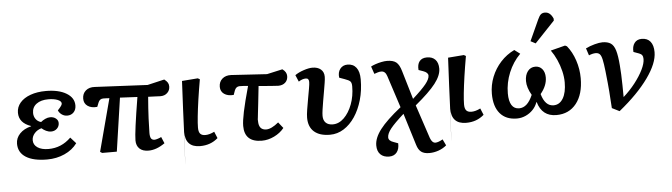

<svg xmlns="http://www.w3.org/2000/svg" viewBox="-57 -1063 5393 1542"><g transform="rotate(-5 2639.5 -291.5)"><path d="M287 14Q176 14 116 -24Q56 -62 56 -133Q56 -179 89.5 -214Q123 -249 181 -263V-265Q85 -298 85 -380Q85 -426 115 -461Q145 -496 199 -515.5Q253 -535 324 -535Q426 -535 488 -498Q550 -461 550 -399Q550 -365 530 -344Q510 -323 478 -323Q455 -323 435.5 -336Q416 -349 406 -371Q427 -394 434.5 -405Q442 -416 442 -424Q442 -443 412 -455Q382 -467 337 -467Q277 -467 241.5 -440.5Q206 -414 206 -368Q206 -340 221.5 -318.5Q237 -297 264 -290Q279 -303 299.5 -312.5Q320 -322 339 -322Q367 -322 385.5 -307Q404 -292 404 -270Q404 -243 385 -225Q366 -207 338 -207Q317 -207 297.5 -216.5Q278 -226 262 -240Q227 -230 205.5 -205Q184 -180 184 -150Q184 -113 216.5 -91Q249 -69 305 -69Q409 -69 486 -145L530 -96Q492 -44 427.5 -15Q363 14 287 14Z M1104 14Q1057 14 1031.5 -10Q1006 -34 1006 -77Q1006 -143 1052 -423Q1017 -425 982 -426.5Q947 -428 912 -430L849 0H731L715 -10L827 -433Q812 -434 798.5 -434.5Q785 -435 778 -435Q748 -435 737 -405L724 -372Q677 -367 647 -387.5Q617 -408 617 -447Q617 -488 645 -512Q673 -536 719 -533L1142 -512L1279 -544Q1298 -529 1306 -516Q1314 -503 1314 -485Q1314 -454 1292.5 -433.5Q1271 -413 1237 -413Q1220 -414 1192.5 -415Q1165 -416 1138 -417Q1130 -322 1126.5 -243Q1123 -164 1123 -127Q1123 -96 1131.5 -82.5Q1140 -69 1160 -69Q1169 -69 1186 -74.5Q1203 -80 1214 -86L1236 -34Q1168 14 1104 14Z M1520 14Q1401 14 1401 -112Q1401 -116 1399.5 -94.5Q1398 -73 1396.5 -37.5Q1395 -2 1393 36Q1391 74 1390 104.5Q1389 135 1388.5 146Q1388 157 1389 138.5Q1390 120 1392.5 60Q1395 0 1401 -112Q1404 -187 1408.5 -287.5Q1413 -388 1420 -520L1548 -530L1564 -521Q1549 -436 1538 -360Q1527 -284 1521 -225.5Q1515 -167 1515 -135Q1515 -101 1528 -86Q1541 -71 1570 -71Q1602 -71 1642 -91L1664 -38Q1605 14 1520 14ZM1401 -112Q1401 -112 1401 -112Q1401 -112 1401 -112Z M2018 14Q1878 14 1878 -117Q1878 -156 1893.5 -230.5Q1909 -305 1945 -434Q1926 -436 1908.5 -437Q1891 -438 1877 -438Q1848 -438 1836 -406L1824 -372Q1776 -368 1747 -388.5Q1718 -409 1718 -446Q1718 -487 1745.5 -511Q1773 -535 1817 -533L2105 -515L2231 -543Q2265 -519 2265 -486Q2265 -453 2243.5 -433.5Q2222 -414 2187 -414Q2170 -414 2125 -418Q2080 -422 2029 -426Q2020 -339 2014 -287Q2008 -235 2005 -208Q2002 -181 2001 -171.5Q2000 -162 1999.5 -160.5Q1999 -159 1999.5 -157.5Q2000 -156 2000 -146Q2000 -73 2061 -73Q2102 -73 2160 -121L2198 -73Q2167 -34 2117.5 -10Q2068 14 2018 14Z M2567 14Q2484 14 2439.5 -25Q2395 -64 2395 -138Q2395 -163 2401.5 -203.5Q2408 -244 2416 -288.5Q2424 -333 2430.5 -369.5Q2437 -406 2437 -423Q2437 -453 2412 -453Q2384 -453 2354 -433L2331 -487Q2359 -507 2401 -521Q2443 -535 2472 -535Q2515 -535 2540 -513.5Q2565 -492 2565 -454Q2565 -436 2560 -405Q2555 -374 2548.5 -336.5Q2542 -299 2535.5 -261.5Q2529 -224 2524.5 -192.5Q2520 -161 2520 -142Q2520 -106 2540 -86.5Q2560 -67 2597 -67Q2646 -67 2687 -107Q2728 -147 2753 -213Q2778 -279 2778 -358Q2778 -386 2767.5 -397.5Q2757 -409 2722 -421L2680 -436Q2674 -479 2695.5 -507Q2717 -535 2755 -535Q2801 -535 2826 -502.5Q2851 -470 2851 -408Q2851 -319 2829 -242.5Q2807 -166 2768.5 -108.5Q2730 -51 2678.5 -18.5Q2627 14 2567 14Z M3025 230Q2980 230 2954.5 204.5Q2929 179 2929 132Q2929 72 2981 4Q3033 -64 3150 -157L3066 -415Q3053 -456 3021 -456Q3005 -456 2990.5 -451Q2976 -446 2964 -442L2943 -503Q2957 -511 2980.5 -519Q3004 -527 3029 -532Q3054 -537 3073 -537Q3123 -537 3148 -517Q3173 -497 3188 -444L3256 -215Q3332 -283 3364 -323Q3396 -363 3396 -390Q3396 -415 3357 -429L3320 -442Q3316 -487 3335.5 -512Q3355 -537 3396 -537Q3439 -537 3463 -511.5Q3487 -486 3487 -439Q3487 -384 3437 -319.5Q3387 -255 3273 -161L3363 110Q3378 151 3405 151Q3427 151 3464 130L3488 180Q3460 204 3423 217Q3386 230 3348 230Q3307 230 3283.5 212.5Q3260 195 3248 154L3169 -102Q3093 -34 3061.5 5.5Q3030 45 3030 76Q3030 104 3071 117L3106 130Q3108 176 3086.5 203Q3065 230 3025 230Z M3665 14Q3546 14 3546 -112Q3546 -116 3544.5 -94.5Q3543 -73 3541.5 -37.5Q3540 -2 3538 36Q3536 74 3535 104.5Q3534 135 3533.5 146Q3533 157 3534 138.5Q3535 120 3537.5 60Q3540 0 3546 -112Q3549 -187 3553.5 -287.5Q3558 -388 3565 -520L3693 -530L3709 -521Q3694 -436 3683 -360Q3672 -284 3666 -225.5Q3660 -167 3660 -135Q3660 -101 3673 -86Q3686 -71 3715 -71Q3747 -71 3787 -91L3809 -38Q3750 14 3665 14ZM3546 -112Q3546 -112 3546 -112Q3546 -112 3546 -112Z M4074 15Q3986 15 3938 -41Q3890 -97 3890 -200Q3890 -270 3916 -335.5Q3942 -401 3989.5 -453Q4037 -505 4100 -535L4145 -501Q4085 -441 4051.5 -359.5Q4018 -278 4018 -192Q4018 -130 4038.5 -97.5Q4059 -65 4099 -65Q4132 -65 4159 -89Q4186 -113 4208 -164Q4172 -226 4172 -278Q4172 -327 4195 -357Q4218 -387 4256 -387Q4291 -387 4312 -361.5Q4333 -336 4333 -294Q4333 -228 4280 -164Q4308 -65 4376 -65Q4425 -65 4453 -112Q4481 -159 4481 -241Q4481 -285 4469.5 -332.5Q4458 -380 4438 -424.5Q4418 -469 4392 -505L4509 -535L4524 -528Q4565 -478 4588.5 -407.5Q4612 -337 4612 -263Q4612 -134 4553 -59.5Q4494 15 4392 15Q4277 15 4243 -102H4240Q4229 -69 4204 -42.5Q4179 -16 4145 -0.5Q4111 15 4074 15ZM4276 -573 4236 -594 4313 -763Q4326 -792 4338.5 -802.5Q4351 -813 4371 -813Q4414 -813 4437 -759V-743Z M4900 28 4840 -2Q4837 -45 4835 -76Q4833 -107 4831 -137Q4829 -167 4825 -205Q4821 -243 4815 -301Q4808 -364 4800.5 -397Q4793 -430 4781 -441.5Q4769 -453 4749 -453Q4725 -453 4694 -440L4675 -498Q4708 -514 4746.5 -524.5Q4785 -535 4810 -535Q4852 -535 4877 -518.5Q4902 -502 4915 -459Q4928 -416 4934 -336Q4937 -307 4938.5 -265.5Q4940 -224 4941 -176.5Q4942 -129 4942 -82Q4995 -129 5037 -183Q5079 -237 5103.5 -287Q5128 -337 5128 -373Q5128 -392 5120.5 -403Q5113 -414 5096 -420L5052 -436Q5048 -480 5068 -507.5Q5088 -535 5127 -535Q5173 -535 5197 -505Q5221 -475 5221 -420Q5221 -331 5137 -213.5Q5053 -96 4900 28Z"/></g></svg>

Font: Literata 7pt SemiBold
Style: Italic
Weight: 600
Italic angle: -2°
Designer: Latin by Veronika Burian and Jose Scaglione. Greek by Irene Vlachou. Cyrillic by Vera Evstafieva
Foundry: TypeTogether
Version: Version 3.002